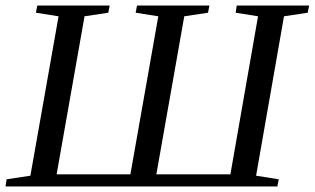

<svg xmlns="http://www.w3.org/2000/svg" viewBox="-31 -675 1139 695"><path d="M-11 0 -7 -26 79 -39 181 -616 99 -629 104 -655H366L361 -629L275 -616L174 -44H441L542 -616L460 -629L465 -655H727L722 -629L636 -616L535 -44H803L903 -616L822 -629L826 -655H1088L1083 -629L997 -616L896 -39L978 -26L973 0Z"/></svg>

Font: Libra Serif Modern
Style: Italic
Weight: 400
Italic angle: -12°
Designer: Stefan Peev, Context Ltd
Foundry: Stefan Peev, Context Ltd
Version: Version 1.000